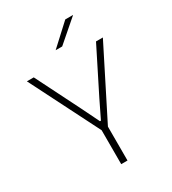

<svg xmlns="http://www.w3.org/2000/svg" viewBox="-198 -928 924 1032"><g transform="rotate(-30 264.0 -412.0)"><path d="M247 -206.5 28.5 -639H71L208.5 -365L261.5 -257H267.5L320 -365L457.5 -639H500L282 -206.5ZM245 0V-246.5H284V0ZM373.5 -824H421V-823L286.5 -706.5H246.5V-707Z"/></g></svg>

Font: Anek Bangla
Style: Extra-light
Weight: 200
Designer: Sulekha Rajkumar (Bangla), Yesha Goshar (Latin)
Foundry: Ek Type
Version: Version 1.002;March 21, 2022;FontCreator 13.0.0.2683 64-bit